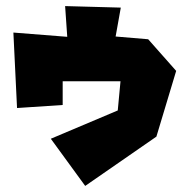

<svg xmlns="http://www.w3.org/2000/svg" viewBox="-20 -596 624 631"><path d="M194 -576 201 -475 24 -489 36 -241 186 -251V-329H376L367 -233L147 -140L260 15L494 -147L559 -363L467 -467L360 -476L377 -571Z"/></svg>

Font: Super Mario
Style: Regular
Weight: 400
Version: Version 1.0